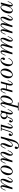

<svg xmlns="http://www.w3.org/2000/svg" viewBox="3289 -3785 744 7362"><g transform="rotate(-90 3661.0 -104.0)"><path d="M36 -268Q102 -456 183 -456Q241 -456 241 -354Q241 -334 231.5 -292.5Q222 -251 215 -233L218 -230Q222 -236 235 -261.5Q248 -287 257 -303Q266 -319 282 -344.5Q298 -370 313 -387Q328 -404 346 -421.5Q364 -439 383 -447.5Q402 -456 422 -456Q452 -456 469.5 -431.5Q487 -407 487 -360Q487 -338 480.5 -307Q474 -276 467 -258L403 -109Q387 -74 387 -50Q387 -36 392.5 -27Q398 -18 410 -18Q428 -18 447 -35.5Q466 -53 482 -81.5Q498 -110 508.5 -133.5Q519 -157 528 -182L548 -176Q530 -125 509.5 -85Q489 -45 459.5 -16.5Q430 12 399 12Q372 12 353.5 -12Q335 -36 335 -84Q335 -106 341 -136Q347 -166 355 -186L419 -335Q435 -370 435 -394Q435 -426 413 -426Q352 -426 286 -313Q246 -246 215 -178.5Q184 -111 170 -66L150 0H84L168 -310Q183 -370 183 -395Q183 -422 164 -422Q144 -422 123 -397Q102 -372 86 -338Q70 -304 56 -262Z M696 -104Q696 -63 713 -37.5Q730 -12 762 -12Q784 -12 802 -22Q820 -32 834.5 -51Q849 -70 858.5 -87.5Q868 -105 879 -130Q900 -178 913 -235.5Q926 -293 926 -340Q926 -381 910 -406.5Q894 -432 862 -432Q840 -432 821.5 -422Q803 -412 788.5 -393.5Q774 -375 764 -356.5Q754 -338 743 -314Q722 -266 709 -208.5Q696 -151 696 -104ZM624 -164Q624 -216 644 -269Q664 -322 696 -363Q728 -404 773.5 -430Q819 -456 866 -456Q890 -456 913.5 -445Q937 -434 956 -413Q975 -392 986.5 -357.5Q998 -323 998 -280Q998 -228 978.5 -175Q959 -122 927 -81Q895 -40 850 -14Q805 12 758 12Q705 12 664.5 -34Q624 -80 624 -164Z M1070 -268Q1136 -456 1217 -456Q1275 -456 1275 -354Q1275 -334 1265.5 -292.5Q1256 -251 1249 -233L1252 -230Q1256 -236 1269 -261.5Q1282 -287 1291 -303Q1300 -319 1316 -344.5Q1332 -370 1347 -387Q1362 -404 1380 -421.5Q1398 -439 1417 -447.5Q1436 -456 1456 -456Q1486 -456 1503.5 -431.5Q1521 -407 1521 -360Q1521 -338 1514.5 -307Q1508 -276 1501 -258L1437 -109Q1421 -74 1421 -50Q1421 -36 1426.5 -27Q1432 -18 1444 -18Q1462 -18 1481 -35.5Q1500 -53 1516 -81.5Q1532 -110 1542.5 -133.5Q1553 -157 1562 -182L1582 -176Q1564 -125 1543.5 -85Q1523 -45 1493.5 -16.5Q1464 12 1433 12Q1406 12 1387.5 -12Q1369 -36 1369 -84Q1369 -106 1375 -136Q1381 -166 1389 -186L1453 -335Q1469 -370 1469 -394Q1469 -426 1447 -426Q1386 -426 1320 -313Q1280 -246 1249 -178.5Q1218 -111 1204 -66L1184 0H1118L1202 -310Q1217 -370 1217 -395Q1217 -422 1198 -422Q1178 -422 1157 -397Q1136 -372 1120 -338Q1104 -304 1090 -262Z M1630 150Q1630 122 1646 106Q1662 90 1684 90Q1704 90 1714 102Q1724 114 1724 130Q1724 155 1705 170Q1696 178 1696 192Q1696 224 1739 224Q1774 224 1799 212.5Q1824 201 1849 170Q1886 124 1915 16L1958 -145L1952 -147Q1920 -82 1872 -35Q1824 12 1780 12Q1747 12 1725 -13Q1703 -38 1703 -84Q1703 -106 1709.5 -137Q1716 -168 1723 -186L1787 -335Q1803 -370 1803 -394Q1803 -408 1797.5 -417Q1792 -426 1780 -426Q1762 -426 1743 -408.5Q1724 -391 1708 -362.5Q1692 -334 1681.5 -310.5Q1671 -287 1662 -262L1642 -268Q1660 -319 1680.5 -359Q1701 -399 1730.5 -427.5Q1760 -456 1791 -456Q1818 -456 1836.5 -432Q1855 -408 1855 -360Q1855 -338 1849 -308Q1843 -278 1835 -258L1771 -109Q1755 -74 1755 -50Q1755 -12 1790 -12Q1818 -12 1852 -43.5Q1886 -75 1916 -122.5Q1946 -170 1970.5 -224Q1995 -278 2008 -324L2041 -444H2107L1989 0Q1978 43 1952 95.5Q1926 148 1889 186Q1858 219 1820.5 233.5Q1783 248 1750 248Q1696 248 1663 222Q1630 196 1630 150Z M2128 -66Q2128 -98 2143 -120Q2158 -142 2187 -142Q2206 -142 2215 -131Q2224 -120 2224 -105Q2224 -82 2197 -62Q2181 -52 2181 -36Q2181 -26 2187 -20Q2193 -14 2198.5 -13Q2204 -12 2209 -12Q2220 -12 2230 -17Q2240 -22 2249 -33.5Q2258 -45 2264.5 -55.5Q2271 -66 2278 -84Q2285 -102 2288.5 -113Q2292 -124 2299 -144L2378 -389Q2382 -400 2382 -408Q2382 -420 2365 -420H2314L2321 -444H2568L2483 -138Q2467 -74 2467 -49Q2467 -22 2486 -22Q2506 -22 2527 -47Q2548 -72 2564 -106Q2580 -140 2594 -182L2614 -176Q2605 -150 2597 -131Q2589 -112 2574.5 -83Q2560 -54 2545 -35Q2530 -16 2509 -2Q2488 12 2467 12Q2409 12 2409 -90Q2409 -110 2419 -150L2482 -382Q2486 -396 2486 -403Q2486 -412 2481 -416Q2476 -420 2463 -420Q2434 -420 2423.5 -413Q2413 -406 2406 -383L2324 -130Q2316 -105 2310 -88.5Q2304 -72 2293 -51Q2282 -30 2271 -18Q2260 -6 2244 3Q2228 12 2208 12Q2169 12 2148.5 -13Q2128 -38 2128 -66Z M2648 -64Q2648 -88 2661.5 -106.5Q2675 -125 2698 -125Q2718 -125 2727.5 -114Q2737 -103 2737 -88Q2737 -78 2731 -67Q2725 -56 2717 -53Q2701 -44 2701 -34Q2701 -12 2724 -12Q2750 -12 2766 -32Q2782 -52 2796 -86L2818 -142Q2835 -187 2863 -198L2864 -203Q2850 -205 2834 -212.5Q2818 -220 2803.5 -233Q2789 -246 2779.5 -266Q2770 -286 2770 -310Q2770 -370 2817 -413Q2864 -456 2939 -456Q3000 -456 3026 -406L3031 -405L3042 -444H3109L3025 -138Q3009 -74 3009 -49Q3009 -22 3028 -22Q3048 -22 3069 -47Q3090 -72 3106 -106Q3122 -140 3136 -182L3156 -176Q3147 -150 3139 -131Q3131 -112 3116.5 -83Q3102 -54 3087 -35Q3072 -16 3051 -2Q3030 12 3009 12Q2951 12 2951 -90Q2951 -110 2961 -150L2976 -204L2974 -206Q2952 -194 2908 -194Q2889 -194 2872 -179Q2855 -164 2845 -137L2824 -78Q2790 12 2720 12Q2686 12 2667 -9.5Q2648 -31 2648 -64ZM2842 -310Q2842 -270 2863 -245Q2884 -220 2922 -220Q2980 -220 2991 -257L3008 -319Q3016 -346 3016 -358Q3016 -388 2992 -410Q2968 -432 2935 -432Q2895 -432 2868.5 -396Q2842 -360 2842 -310Z M3380 -104Q3380 -60 3398 -36Q3416 -12 3447 -12Q3464 -12 3480 -23Q3496 -34 3510 -51.5Q3524 -69 3534.5 -86.5Q3545 -104 3554 -124Q3580 -180 3595 -243Q3610 -306 3610 -359Q3610 -388 3599 -410Q3588 -432 3564 -432Q3528 -432 3493 -395Q3458 -358 3430 -294Q3410 -248 3395 -193.5Q3380 -139 3380 -104ZM3104 238 3112 210H3186Q3198 210 3204 205Q3210 200 3213 188L3350 -321Q3362 -369 3362 -395Q3362 -410 3357.5 -416Q3353 -422 3342 -422Q3324 -422 3302.5 -396Q3281 -370 3264.5 -335.5Q3248 -301 3235 -262L3215 -268Q3281 -456 3363 -456Q3380 -456 3391.5 -447Q3403 -438 3409 -423Q3415 -408 3417.5 -393Q3420 -378 3420 -361L3419 -327L3422 -325Q3430 -344 3444 -364Q3458 -384 3477 -406Q3496 -428 3521 -442Q3546 -456 3570 -456Q3623 -456 3652.5 -418.5Q3682 -381 3682 -319Q3682 -258 3664 -201Q3646 -144 3623 -109Q3588 -54 3541.5 -21Q3495 12 3447 12Q3416 12 3391 -9.5Q3366 -31 3355 -76L3351 -78L3281 188Q3278 200 3281 205Q3284 210 3296 210H3418L3410 238Z M3756 -268Q3824 -456 3903 -456Q3961 -456 3961 -354Q3961 -334 3951 -294L3936 -240H4095L4152 -444H4218L4135 -138Q4119 -74 4119 -49Q4119 -22 4138 -22Q4166 -22 4194.5 -68.5Q4223 -115 4246 -182L4266 -176Q4198 12 4119 12Q4061 12 4061 -90Q4061 -110 4071 -150L4089 -216H3930L3870 0H3804L3887 -306Q3903 -370 3903 -395Q3903 -422 3884 -422Q3856 -422 3827.5 -375.5Q3799 -329 3776 -262Z M4412 -104Q4412 -63 4429 -37.5Q4446 -12 4478 -12Q4500 -12 4518 -22Q4536 -32 4550.5 -51Q4565 -70 4574.5 -87.5Q4584 -105 4595 -130Q4616 -178 4629 -235.5Q4642 -293 4642 -340Q4642 -381 4626 -406.5Q4610 -432 4578 -432Q4556 -432 4537.5 -422Q4519 -412 4504.5 -393.5Q4490 -375 4480 -356.5Q4470 -338 4459 -314Q4438 -266 4425 -208.5Q4412 -151 4412 -104ZM4340 -164Q4340 -216 4360 -269Q4380 -322 4412 -363Q4444 -404 4489.5 -430Q4535 -456 4582 -456Q4606 -456 4629.5 -445Q4653 -434 4672 -413Q4691 -392 4702.5 -357.5Q4714 -323 4714 -280Q4714 -228 4694.5 -175Q4675 -122 4643 -81Q4611 -40 4566 -14Q4521 12 4474 12Q4421 12 4380.5 -34Q4340 -80 4340 -164Z M4802 -158Q4802 -218 4824 -277Q4846 -336 4890 -381Q4925 -418 4960.5 -437Q4996 -456 5040 -456Q5058 -456 5074 -451Q5090 -446 5104 -435Q5118 -424 5127 -403.5Q5136 -383 5136 -356Q5136 -326 5119 -306Q5102 -286 5079 -286Q5060 -286 5050 -298Q5040 -310 5040 -324Q5040 -352 5072 -376Q5083 -385 5083 -402Q5083 -412 5072 -422Q5061 -432 5036 -432Q4958 -432 4900 -258Q4889 -226 4881.5 -176Q4874 -126 4874 -98Q4874 -54 4894 -33Q4914 -12 4941 -12Q4968 -12 4994 -25Q5020 -38 5036 -55.5Q5052 -73 5066.5 -95.5Q5081 -118 5087 -131Q5093 -144 5097 -155L5118 -148Q5094 -80 5045 -34Q4996 12 4936 12Q4876 12 4839 -37.5Q4802 -87 4802 -158Z M5210 -268Q5276 -456 5356 -456Q5415 -456 5415 -353Q5415 -336 5406 -294Q5397 -252 5388 -233L5392 -230Q5396 -236 5405.5 -255Q5415 -274 5421.5 -286Q5428 -298 5439.5 -318Q5451 -338 5460.5 -352Q5470 -366 5482 -383Q5494 -400 5505 -412Q5516 -424 5527.5 -435Q5539 -446 5550.5 -451Q5562 -456 5573 -456Q5650 -456 5650 -361Q5650 -325 5623 -233L5626 -230Q5630 -236 5643 -261.5Q5656 -287 5665 -303Q5674 -319 5690 -344.5Q5706 -370 5721 -387Q5736 -404 5754 -421.5Q5772 -439 5791 -447.5Q5810 -456 5830 -456Q5860 -456 5877.5 -431.5Q5895 -407 5895 -360Q5895 -338 5888.5 -307Q5882 -276 5875 -258L5811 -109Q5795 -74 5795 -50Q5795 -36 5800.5 -27Q5806 -18 5818 -18Q5836 -18 5855 -35.5Q5874 -53 5890 -81.5Q5906 -110 5916.5 -133.5Q5927 -157 5936 -182L5956 -176Q5938 -125 5917.5 -85Q5897 -45 5867.5 -16.5Q5838 12 5807 12Q5780 12 5761.5 -12Q5743 -36 5743 -84Q5743 -106 5749 -136Q5755 -166 5763 -186L5827 -335Q5843 -370 5843 -394Q5843 -426 5821 -426Q5760 -426 5694 -313Q5654 -246 5623 -178.5Q5592 -111 5578 -66L5558 0H5492L5575 -309Q5576 -313 5579.5 -325Q5583 -337 5585.5 -345.5Q5588 -354 5590 -366Q5592 -378 5592 -387Q5592 -426 5560 -426Q5534 -426 5486 -354Q5438 -282 5399 -199Q5360 -116 5344 -66L5324 0H5258L5342 -309Q5357 -369 5357 -394Q5357 -422 5338 -422Q5288 -422 5230 -262Z M6016 -268Q6082 -456 6162 -456Q6221 -456 6221 -353Q6221 -336 6212 -294Q6203 -252 6194 -233L6198 -230Q6202 -236 6211.5 -255Q6221 -274 6227.5 -286Q6234 -298 6245.5 -318Q6257 -338 6266.5 -352Q6276 -366 6288 -383Q6300 -400 6311 -412Q6322 -424 6333.5 -435Q6345 -446 6356.5 -451Q6368 -456 6379 -456Q6456 -456 6456 -361Q6456 -325 6429 -233L6432 -230Q6436 -236 6449 -261.5Q6462 -287 6471 -303Q6480 -319 6496 -344.5Q6512 -370 6527 -387Q6542 -404 6560 -421.5Q6578 -439 6597 -447.5Q6616 -456 6636 -456Q6666 -456 6683.5 -431.5Q6701 -407 6701 -360Q6701 -338 6694.5 -307Q6688 -276 6681 -258L6617 -109Q6601 -74 6601 -50Q6601 -36 6606.5 -27Q6612 -18 6624 -18Q6642 -18 6661 -35.5Q6680 -53 6696 -81.5Q6712 -110 6722.5 -133.5Q6733 -157 6742 -182L6762 -176Q6744 -125 6723.5 -85Q6703 -45 6673.5 -16.5Q6644 12 6613 12Q6586 12 6567.5 -12Q6549 -36 6549 -84Q6549 -106 6555 -136Q6561 -166 6569 -186L6633 -335Q6649 -370 6649 -394Q6649 -426 6627 -426Q6566 -426 6500 -313Q6460 -246 6429 -178.5Q6398 -111 6384 -66L6364 0H6298L6381 -309Q6382 -313 6385.5 -325Q6389 -337 6391.5 -345.5Q6394 -354 6396 -366Q6398 -378 6398 -387Q6398 -426 6366 -426Q6340 -426 6292 -354Q6244 -282 6205 -199Q6166 -116 6150 -66L6130 0H6064L6148 -309Q6163 -369 6163 -394Q6163 -422 6144 -422Q6094 -422 6036 -262Z M6828 -125Q6828 -186 6846 -243Q6864 -300 6887 -335Q6922 -390 6968.5 -423Q7015 -456 7063 -456Q7094 -456 7119 -434.5Q7144 -413 7155 -368L7159 -366L7181 -444H7247L7162 -129Q7148 -73 7148 -49Q7148 -22 7166 -22Q7194 -22 7223 -66.5Q7252 -111 7275 -182L7295 -176Q7284 -142 7270 -111.5Q7256 -81 7237 -51.5Q7218 -22 7195 -5Q7172 12 7148 12Q7090 12 7090 -90L7091 -117L7088 -119Q7080 -100 7066 -80Q7052 -60 7033 -38Q7014 -16 6989 -2Q6964 12 6940 12Q6887 12 6857.5 -25.5Q6828 -63 6828 -125ZM6900 -85Q6900 -56 6911 -34Q6922 -12 6946 -12Q6982 -12 7017 -49Q7052 -86 7080 -150Q7100 -196 7115 -250.5Q7130 -305 7130 -340Q7130 -384 7112 -408Q7094 -432 7063 -432Q7046 -432 7030 -421Q7014 -410 7000 -392.5Q6986 -375 6975.5 -357.5Q6965 -340 6956 -320Q6930 -264 6915 -201Q6900 -138 6900 -85Z"/></g></svg>

Font: Old Standard TT
Style: Italic
Weight: 400
Italic angle: -15.2°
Designer: Alexey Kryukov <alexios@thessalonica.org.ru>
Version: Version 2.2